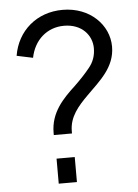

<svg xmlns="http://www.w3.org/2000/svg" viewBox="-54 -799 606 841"><g transform="rotate(-5 249.5 -378.5)"><path d="M247 -214V-224C247 -287 286 -331 330 -375C388 -433 455 -487 455 -578C455 -673 373 -757 253 -757C139 -757 53 -683 35 -574L106 -559C121 -636 178 -687 253 -687C332 -687 375 -634 375 -578C375 -545 365 -517 345 -493C325 -468 302 -444 277 -420C223 -370 167 -313 167 -224V-214ZM250 0V-110H170V0Z"/></g></svg>

Font: Plus Jakarta Sans
Style: Regular
Weight: 400
Designer: Gumpita Rahayu
Foundry: Tokotype
Version: Version 2.071;gftools[0.9.30]